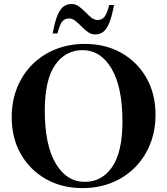

<svg xmlns="http://www.w3.org/2000/svg" viewBox="-20 -952 858 984"><path d="M415 -727Q520 -727 601.8 -681Q683.5 -635 730.2 -553.2Q777 -471.5 777 -364Q777 -281.5 749.2 -212.8Q721.5 -144 671.2 -93.5Q621 -43 552.5 -15.5Q484 12 403 12Q298 12 216 -34Q134 -80 87 -162Q40 -244 40 -351.5Q40 -434 67.8 -502.8Q95.5 -571.5 146 -621.8Q196.5 -672 265 -699.5Q333.5 -727 415 -727ZM415 -20Q502 -20 554.8 -96.2Q607.5 -172.5 607.5 -329.5Q607.5 -505.5 551.8 -600.2Q496 -695 402.5 -695Q315.5 -695 262.5 -619Q209.5 -543 209.5 -385.5Q209.5 -209.5 265.2 -114.8Q321 -20 415 -20ZM564.5 -926.5Q552.5 -863 538.2 -830.8Q524 -798.5 506.8 -787Q489.5 -775.5 468 -775.5Q447.5 -775.5 430.2 -788Q413 -800.5 397.2 -816.8Q381.5 -833 366 -845.2Q350.5 -857.5 334 -857.5Q312 -857.5 299.2 -842Q286.5 -826.5 274 -780.5H250Q261.5 -844 275.8 -876.2Q290 -908.5 307.8 -920Q325.5 -931.5 347.5 -931.5Q367.5 -931.5 384.5 -919Q401.5 -906.5 417.2 -890.2Q433 -874 448.2 -861.8Q463.5 -849.5 480 -849.5Q502 -849.5 514.8 -865Q527.5 -880.5 540 -926.5Z"/></svg>

Font: Newsreader 72pt SemiBold
Style: Regular
Weight: 600
Designer: Hugues Gentile
Foundry: Production Type
Version: Version 1.003; ttfautohint (v1.8.3)